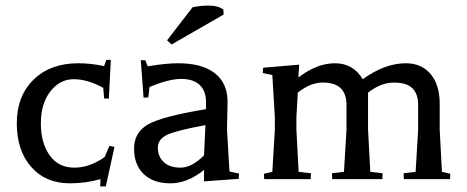

<svg xmlns="http://www.w3.org/2000/svg" viewBox="-20 -640 1669 686"><path d="M260 -414Q303 -414 352 -404L360 -426H376L369 -288H352L349 -326Q293 -357 243.5 -357Q194 -357 160 -313.5Q126 -270 126 -199.5Q126 -129 157.5 -85Q189 -41 245 -41Q301 -41 354 -79L371 -119L389 -115L358 26H338L339 0Q286 15 230 15Q143 15 91.5 -43.5Q40 -102 40 -199.5Q40 -297 100 -355.5Q160 -414 260 -414Z M499 -425 508 -403Q572 -414 617 -414Q702 -414 747.5 -378.5Q793 -343 793 -276L791 -177L800 -27L834 -20L833 -1L709 8V-33Q650 15 589 15Q528 15 493.5 -18Q459 -51 459 -109Q459 -167 509 -195.5Q559 -224 716 -250V-276Q716 -315 693.5 -336.5Q671 -358 627 -358Q583 -358 514 -329L510 -292L493 -291L483 -425ZM709 -85 714 -193Q611 -174 577.5 -158.5Q544 -143 544 -112Q544 -81 565 -61Q586 -41 625.5 -41Q665 -41 709 -85ZM593 -481 577 -496 668 -614Q695 -620 727 -620Q759 -620 778 -606L779 -588Z M1588 0H1423L1422 -21L1465 -26L1474 -177V-266Q1474 -304 1453.5 -324.5Q1433 -345 1387 -345Q1341 -345 1295 -309V-177L1303 -26H1304L1347 -21L1346 0H1167L1166 -21L1209 -26L1218 -177V-266Q1218 -304 1197.5 -324.5Q1177 -345 1133 -345Q1089 -345 1044 -309L1039 -221V-177L1047 -26H1048L1091 -21L1090 0H924L923 -19L953 -26L962 -177V-221L953 -372L919 -379L920 -398L1049 -409L1046 -363Q1112 -414 1177 -414Q1242 -414 1276 -357Q1355 -414 1430 -414Q1486 -414 1518.5 -375.5Q1551 -337 1551 -270V-177L1559 -26H1560L1589 -19Z"/></svg>

Font: Balthazar
Style: Regular
Weight: 400
Designer: Dario Manuel Muhafara
Foundry: Dario Manuel Muhafara
Version: Version 1.000